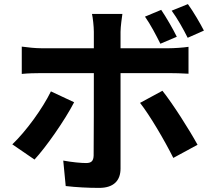

<svg xmlns="http://www.w3.org/2000/svg" viewBox="-20 -857 1040 935"><path d="M86 -497C114 -500 153 -501 183 -501H437V-500C437 -453 437 -136 436 -99C435 -73 425 -63 399 -63C375 -63 331 -67 288 -75L300 49C351 55 409 58 463 58C534 58 567 22 567 -36V-501H801C828 -501 867 -500 898 -498V-629C872 -625 828 -622 800 -622H567V-702C567 -727 574 -775 576 -789H428C432 -772 437 -728 437 -702V-622H183C152 -622 116 -626 86 -630ZM40 -154 148 -80C203 -139 295 -270 341 -359L228 -412C187 -328 107 -218 40 -154ZM824 -88 942 -152C902 -225 822 -351 771 -415L662 -356C710 -295 781 -174 824 -88ZM686 -776C713 -738 741 -684 761 -644L841 -678C823 -715 790 -772 765 -809ZM894 -673 973 -708C955 -743 922 -800 895 -837L816 -805C844 -767 873 -715 894 -673Z"/></svg>

Font: Noto Sans KR Bold
Style: Regular
Weight: 700
Designer: Ryoko NISHIZUKA  (kana & ideographs); Paul D. Hunt (Latin, Greek & Cyrillic); Wenlong ZHANG  (bopomofo); Sandoll Communi
Foundry: Adobe Systems Incorporated
Version: Version 1.004;PS 1.004;hotconv 1.0.82;makeotf.lib2.5.63406